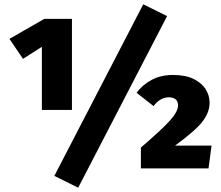

<svg xmlns="http://www.w3.org/2000/svg" viewBox="-20 -784 1031 894"><path d="M315 -272H175V-566L87 -510L24 -603L186 -696H315ZM344 90 233 35 647 -764 758 -709ZM951 0H636V-97Q735 -182 772 -223.5Q809 -265 809 -293Q809 -329 768 -331Q725 -331 695 -290L616 -352Q643 -389 686 -412Q729 -435 785 -435Q843 -435 881 -416.5Q919 -398 937.5 -368.5Q956 -339 956 -306Q956 -262 924 -219.5Q892 -177 795 -106H965Z"/></svg>

Font: Trujillo Black
Style: Regular
Weight: 900
Designer: Fira Sans original fonts by bBox Type GmbH, Carrois Corporate GbR, & Edenspiekermann AG / Changes by Cristiano Sobral
Foundry: Fira Sans original fonts by bBox Type GmbH, Carrois Corporate GbR, & Edenspiekermann AG / Changes by Cristiano Sobral
Version: Version 4.301;July 28, 2020;FontCreator 13.0.0.2655 64-bit